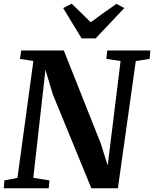

<svg xmlns="http://www.w3.org/2000/svg" viewBox="-24 -1015 830 1035"><path d="M-3.5 0 -0.5 -42.5 70 -56 156 -686 83.5 -697.5 90.5 -743H320L519 -242L556.5 -123L626 -686L549.5 -697.5L554 -743H786.5L782.5 -697.5L708 -686L611.5 0H468.5L261 -505.5L221 -638.5L155.5 -56.5L242.5 -42.5L238.5 0ZM416 -808 316.5 -971.5 362.5 -995Q388.5 -970 414.2 -945Q440 -920 465 -895Q499 -920.5 534 -945.2Q569 -970 604 -994.5L646 -971.5L491.5 -808Z"/></svg>

Font: Merriweather 36pt
Style: Bold Italic
Weight: 700
Italic angle: -7.8°
Version: Version 2.101